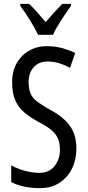

<svg xmlns="http://www.w3.org/2000/svg" viewBox="-20 -963 453 993"><path d="M375 -196Q375 -136 351.5 -89.5Q328 -43 286 -16.5Q244 10 187 10Q100 10 38 -21V-108Q72 -89 111 -79Q150 -69 184 -69Q234 -69 262 -104Q290 -139 290 -188Q290 -223 279.5 -247Q269 -271 245 -291Q221 -311 180 -332Q138 -355 107 -380.5Q76 -406 59.5 -443Q43 -480 43 -536Q42 -592 65.5 -634.5Q89 -677 130.5 -701Q172 -725 225 -724Q267 -724 304 -713.5Q341 -703 369 -689L342 -612Q282 -645 227 -645Q181 -645 154.5 -615.5Q128 -586 128 -540Q128 -503 138 -479.5Q148 -456 172.5 -437.5Q197 -419 238 -396Q308 -359 341.5 -312Q375 -265 375 -196ZM177 -783Q161 -816 136 -857Q111 -898 85 -933V-943H130Q149 -926 171.5 -900.5Q194 -875 216 -849Q242 -879 259.5 -898Q277 -917 302 -943H347V-933Q325 -902 297.5 -860Q270 -818 254 -783Z"/></svg>

Font: Noto Sans Kannada ExtraCondensed
Style: Regular
Weight: 400
Width: 2
Designer: Jelle Bosma - Monotype Design Team
Foundry: Monotype Imaging Inc.
Version: Version 2.005; ttfautohint (v1.8.4.7-5d5b)